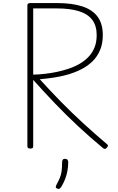

<svg xmlns="http://www.w3.org/2000/svg" viewBox="-20 -957 772 1255"><path d="M178 14Q168 14 163.5 10.5Q159 7 159 -2V-922Q159 -930 164 -933.5Q169 -937 179 -937H353Q452 -937 518.5 -915Q585 -893 618.5 -847Q652 -801 652 -728Q652 -672 634 -629.5Q616 -587 585 -556.5Q554 -526 513 -505Q472 -484 426 -470.5Q380 -457 332.5 -450Q285 -443 240 -439Q306 -366 377.5 -293Q449 -220 525.5 -150Q602 -80 680 -14Q687 -8 685.5 -3Q684 2 677 10Q670 17 664 16Q658 15 652 10Q570 -58 491 -131.5Q412 -205 338 -282.5Q264 -360 197 -435V-2Q197 7 193 10.5Q189 14 178 14ZM197 -469Q235 -470 274.5 -474.5Q314 -479 354 -487.5Q394 -496 432 -509Q470 -522 503 -541.5Q536 -561 560.5 -587.5Q585 -614 598.5 -648.5Q612 -683 612 -728Q612 -788 583.5 -826.5Q555 -865 497 -883.5Q439 -902 352 -902H197ZM355 276Q345 272 344.5 266.5Q344 261 350 249Q363 225 371 206Q379 187 382.5 163Q386 139 386 102Q386 94 390 87.5Q394 81 405 81Q416 81 421 87.5Q426 94 426 102Q426 130 421 158.5Q416 187 405.5 214Q395 241 380 265Q375 272 369.5 276Q364 280 355 276Z"/></svg>

Font: Playwrite US Modern Thin
Style: Regular
Weight: 250
Designer: Veronika Burian, José Scaglione
Foundry: TypeTogether
Version: Version 1.003